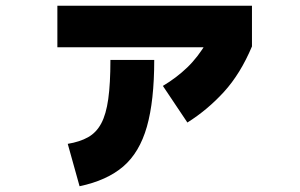

<svg xmlns="http://www.w3.org/2000/svg" viewBox="-20 -595 1040 666"><path d="M630 -170 545 -297Q592 -325 629.5 -361Q667 -397 698 -450L723 -431H179V-575H854V-434Q814 -339 757 -276.5Q700 -214 630 -170ZM256 51 215 -96Q257 -103 285.5 -119Q314 -135 331 -166.5Q348 -198 355.5 -251.5Q363 -305 363 -387H515Q515 -245 489.5 -155.5Q464 -66 407.5 -17.5Q351 31 256 51Z"/></svg>

Font: Murecho Thin Black
Style: Regular
Weight: 900
Version: Version 1.010